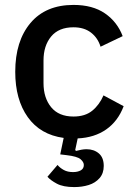

<svg xmlns="http://www.w3.org/2000/svg" viewBox="-20 -552 549 781"><path d="M279 -532Q357 -532 407 -497.5Q457 -463 479 -405L389 -362Q378 -398 350 -419.5Q322 -441 279 -441Q219 -441 188 -403.5Q157 -366 157 -306V-214Q157 -154 188 -116Q219 -78 279 -78Q326 -78 355 -101.5Q384 -125 401 -164L483 -120Q460 -59 412 -25.5Q364 8 296 11L286 58L289 62Q300 59 311 57Q322 55 332 55Q362 55 382 72Q402 89 402 123Q402 153 385 172.5Q368 192 341 200.5Q314 209 282 209Q237 209 211 195Q185 181 173 167L214 119Q224 131 239.5 139.5Q255 148 277 148Q296 148 308.5 141Q321 134 321 119Q321 107 307.5 95.5Q294 84 250 79L225 76L239 9Q144 -4 93 -75.5Q42 -147 42 -260Q42 -385 104 -458.5Q166 -532 279 -532Z"/></svg>

Font: IBM Plex Sans Medium
Style: Regular
Weight: 500
Designer: Mike Abbink, Paul van der Laan, Pieter van Rosmalen
Foundry: Bold Monday
Version: Version 3.201